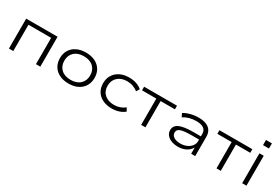

<svg xmlns="http://www.w3.org/2000/svg" viewBox="71 -1705 3963 2719"><g transform="rotate(30 2052.5 -345.5)"><path d="M110 0V-489H623V0H552V-430H181V0Z M1086 8Q1000 8 936 -23.5Q872 -55 837.5 -112Q803 -169 803 -245Q803 -321 837.5 -377.5Q872 -434 936 -465.5Q1000 -497 1086 -497Q1174 -497 1237 -465.5Q1300 -434 1334.5 -377.5Q1369 -321 1369 -245Q1369 -170 1334.5 -112.5Q1300 -55 1237 -23.5Q1174 8 1086 8ZM1086 -52Q1185 -52 1241 -105Q1297 -158 1297 -245Q1297 -332 1241 -384.5Q1185 -437 1086 -437Q987 -437 931 -384.5Q875 -332 875 -245Q875 -158 931 -105Q987 -52 1086 -52Z M1793 8Q1708 8 1644 -22.5Q1580 -53 1545 -110Q1510 -167 1510 -243Q1510 -320 1545.5 -377Q1581 -434 1644.5 -465.5Q1708 -497 1793 -497Q1858 -497 1911.5 -479Q1965 -461 2003 -427L1972 -376Q1935 -405 1890.5 -421Q1846 -437 1796 -437Q1699 -437 1641 -384Q1583 -331 1583 -243Q1583 -155 1641 -103.5Q1699 -52 1796 -52Q1846 -52 1891 -68Q1936 -84 1971 -113L2001 -60Q1963 -28 1910 -10Q1857 8 1793 8Z M2272 0V-430H2038V-489H2576V-430H2342V0Z M2874 8Q2813 8 2765.5 -11Q2718 -30 2691 -64Q2664 -98 2664 -142Q2664 -190 2694 -220.5Q2724 -251 2791.5 -266.5Q2859 -282 2972 -282H3102V-230H2976Q2904 -230 2857.5 -225Q2811 -220 2784.5 -209.5Q2758 -199 2747 -182.5Q2736 -166 2736 -143Q2736 -99 2776.5 -73.5Q2817 -48 2882 -48Q2938 -48 2984.5 -68Q3031 -88 3058.5 -124Q3086 -160 3086 -204V-321Q3086 -380 3044.5 -409Q3003 -438 2924 -438Q2866 -438 2813 -423.5Q2760 -409 2715 -380L2689 -435Q2720 -455 2758.5 -468.5Q2797 -482 2840 -489.5Q2883 -497 2926 -497Q2999 -497 3050 -477.5Q3101 -458 3128.5 -417.5Q3156 -377 3156 -315V0H3090V-114L3098 -115Q3081 -81 3050 -52.5Q3019 -24 2975 -8Q2931 8 2874 8Z M3504 0V-430H3270V-489H3808V-430H3574V0Z M3910 -615V-699H4007V-615ZM3924 0V-489H3994V0Z"/></g></svg>

Font: Nunito Sans 10pt Expanded Light
Style: Regular
Weight: 300
Width: 7
Designer: Vernon Adams
Foundry: Vernon Adams
Version: Version 3.101;gftools[0.9.27]